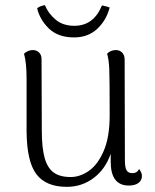

<svg xmlns="http://www.w3.org/2000/svg" viewBox="-20 -711 600 744"><path d="M530 -29Q530 -12 516.5 -2Q503 8 479 8Q409 8 409 -84V-115Q388 -55 342.5 -21Q297 13 239 13Q158 13 121 -36Q84 -85 83 -201V-404Q83 -469 73 -503Q89 -517 107 -517Q122 -517 131.5 -507.5Q141 -498 141 -482L142 -207Q142 -138 153 -99Q164 -60 188 -42.5Q212 -25 254 -25Q290 -25 324.5 -49Q359 -73 382 -126.5Q405 -180 405 -264Q405 -402 403.5 -441Q402 -480 395 -503Q409 -517 429 -517Q444 -517 453.5 -507Q463 -497 463 -480L464 -90Q464 -62 470.5 -51Q477 -40 493 -40Q511 -40 519 -56Q530 -42 530 -29ZM375 -690Q395 -686 405 -682Q392 -632 356.5 -599Q321 -566 267 -566Q205 -566 169.5 -600.5Q134 -635 124 -679Q135 -688 154 -691Q167 -659 195.5 -635Q224 -611 268 -611Q343 -611 375 -690Z"/></svg>

Font: Arima Madurai Light
Style: Regular
Weight: 300
Designer: Joana Correia and Natanael Gama
Foundry: NDISCOVER
Version: Version 1.020